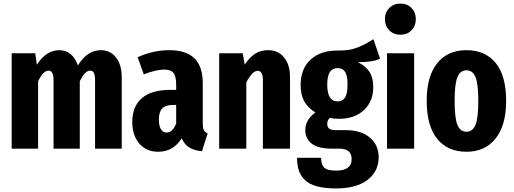

<svg xmlns="http://www.w3.org/2000/svg" viewBox="-20 -827 2861 1068"><path d="M541 -547.9Q593.8 -547.9 625.5 -506.8Q657.2 -465.8 657.2 -397V0H508.8V-381.8Q508.8 -409.2 502.2 -421.6Q495.6 -434.1 481 -434.1Q452.6 -434.1 423.8 -375V0H277.8V-381.8Q277.8 -434.1 250 -434.1Q220.7 -434.1 191.9 -375V0H44.9V-530.8H175.8L185.1 -466.8Q236.8 -547.9 310.1 -547.9Q346.7 -547.9 373 -525.9Q399.4 -503.9 413.1 -462.9Q465.3 -547.9 541 -547.9Z M1107.9 -141.1Q1107.9 -115.7 1113.8 -103.8Q1119.6 -91.8 1134.8 -85L1103.5 14.2Q1060.5 10.3 1033.2 -6.3Q1005.9 -22.9 990.7 -58.1Q944.3 17.1 859.9 17.1Q793.9 17.1 754.9 -28.3Q715.8 -73.7 715.8 -148.9Q715.8 -235.8 769.8 -281.5Q823.7 -327.1 927.7 -327.1H960V-355Q960 -402.8 945.1 -421.4Q930.2 -439.9 893.6 -439.9Q847.2 -439.9 779.8 -413.1L745.6 -508.8Q832 -547.9 921.9 -547.9Q1016.1 -547.9 1062 -502.2Q1107.9 -456.5 1107.9 -362.8ZM905.8 -89.8Q940.9 -89.8 960 -140.1V-243.2H941.9Q900.9 -243.2 882.3 -223.6Q863.8 -204.1 863.8 -162.1Q863.8 -127 875 -108.4Q886.2 -89.8 905.8 -89.8Z M1471.2 -547.9Q1527.8 -547.9 1560.5 -507.1Q1593.3 -466.3 1593.3 -397V0H1442.4V-380.9Q1442.4 -433.1 1413.1 -433.1Q1384.3 -433.1 1350.1 -369.1V0H1199.2V-530.8H1330.1L1341.3 -467.8Q1368.2 -508.3 1398.9 -528.1Q1429.7 -547.9 1471.2 -547.9Z M2057.1 -608.9 2094.2 -501Q2057.6 -481 1970.2 -481Q2014.2 -460.4 2035.2 -427.2Q2056.2 -394 2056.2 -342.8Q2056.2 -263.7 2004.6 -214.8Q1953.1 -166 1864.3 -166Q1836.4 -166 1816.4 -171.9Q1800.3 -160.6 1800.3 -138.2Q1800.3 -120.6 1810.5 -111.8Q1820.8 -103 1849.1 -103H1903.3Q1989.3 -103 2037.8 -61.3Q2086.4 -19.5 2086.4 46.9Q2086.4 126 2024.4 173.6Q1962.4 221.2 1849.1 221.2Q1785.6 221.2 1742.2 209.2Q1698.7 197.3 1675.3 173.8Q1651.9 150.4 1642.1 120.8Q1632.3 91.3 1632.3 50.8H1766.1Q1766.1 88.4 1783.4 105.2Q1800.8 122.1 1850.1 122.1Q1936 122.1 1936 58.1Q1936 0 1869.1 0H1829.1Q1750 0 1714.1 -27.8Q1678.2 -55.7 1678.2 -103Q1678.2 -161.1 1734.4 -201.2Q1691.4 -228.5 1671.9 -264.4Q1652.3 -300.3 1652.3 -354Q1652.3 -444.8 1708 -495.8Q1763.7 -546.9 1860.4 -545.9Q1893.1 -545.4 1921.4 -550Q1949.7 -554.7 1975.1 -565.4Q2000.5 -576.2 2016.4 -584.7Q2032.2 -593.3 2057.1 -608.9ZM1858.4 -448.2Q1829.6 -448.2 1814.9 -426.5Q1800.3 -404.8 1800.3 -356Q1800.3 -263.2 1857.4 -263.2Q1885.7 -263.2 1899.4 -284.2Q1913.1 -305.2 1913.1 -357.9Q1913.1 -406.2 1899.7 -427.2Q1886.2 -448.2 1858.4 -448.2Z M2207 -807.1Q2245.6 -807.1 2269.3 -782.5Q2293 -757.8 2293 -720.2Q2293 -683.1 2269 -658.4Q2245.1 -633.8 2207 -633.8Q2169.4 -633.8 2145.3 -658.4Q2121.1 -683.1 2121.1 -720.2Q2121.1 -757.8 2145.3 -782.5Q2169.4 -807.1 2207 -807.1ZM2283.7 -530.8V0H2132.8V-530.8Z M2574.7 -547.9Q2678.7 -547.9 2737.1 -477.1Q2795.4 -406.2 2795.4 -265.1Q2795.4 -130.4 2736.8 -56.6Q2678.2 17.1 2574.7 17.1Q2470.2 17.1 2411.9 -54.7Q2353.5 -126.5 2353.5 -266.1Q2353.5 -402.8 2411.9 -475.3Q2470.2 -547.9 2574.7 -547.9ZM2508.8 -266.1Q2508.8 -170.4 2524.4 -132.3Q2540 -94.2 2574.7 -94.2Q2609.4 -94.2 2625 -132.8Q2640.6 -171.4 2640.6 -265.1Q2640.6 -359.9 2625 -397.9Q2609.4 -436 2574.7 -436Q2540 -436 2524.4 -397.7Q2508.8 -359.4 2508.8 -266.1Z"/></svg>

Font: Fira Sans Compressed
Style: Bold
Weight: 700
Width: 1
Designer: Carrois Corporate & Edenspiekermann AG
Foundry: Carrois Corporate GbR & Edenspiekermann AG
Version: Version 4.203;PS 004.203;hotconv 1.0.88;makeotf.lib2.5.64775